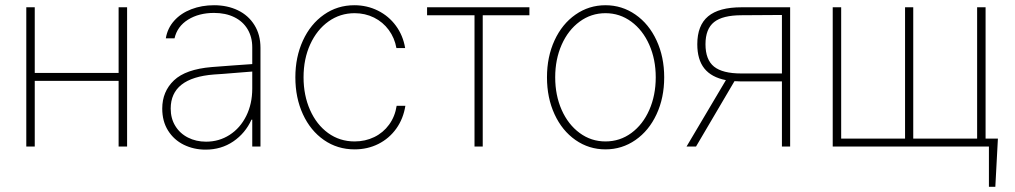

<svg xmlns="http://www.w3.org/2000/svg" viewBox="-20 -558 3866 731"><path d="M112.3 -280.3H431.6V-530.3H463.9V0H431.6V-250H112.3V0H80.1V-530.3H112.3Z M786.1 -302.7Q822.8 -305.7 866.5 -308.8Q910.2 -312 940.4 -314V-377.9Q940.4 -417 922.6 -446.8Q904.8 -476.6 871.8 -492.7Q838.9 -508.8 794.9 -508.8Q737.3 -508.8 696 -483.2Q654.8 -457.5 644.5 -412.1H611.3Q617.7 -450.7 643.3 -479.2Q668.9 -507.8 708.5 -522.9Q748 -538.1 794.9 -538.1Q845.7 -538.1 885.7 -518.8Q925.8 -499.5 948.7 -462.6Q971.7 -425.8 971.7 -376V0H940.4V-102.5H937.5Q914.1 -50.8 868.2 -19.5Q822.3 11.7 762.7 11.7Q717.8 11.7 679.9 -6.8Q642.1 -25.4 619.9 -60.8Q597.7 -96.2 597.7 -144.5Q597.7 -209.5 642.3 -252Q687 -294.4 786.1 -302.7ZM764.6 -18.6Q814 -18.6 854.2 -44.4Q894.5 -70.3 917.5 -116.5Q940.4 -162.6 940.4 -220.7V-285.6L897.5 -282.2Q810.1 -274.9 794.9 -274.4Q629.9 -261.7 629.9 -144.5Q629.9 -106.9 647.5 -78.4Q665 -49.8 695.8 -34.2Q726.6 -18.6 764.6 -18.6Z M1104.5 -263.7Q1104.5 -340.8 1133.3 -403.6Q1162.1 -466.3 1213.4 -502.2Q1264.6 -538.1 1329.1 -538.1Q1377.4 -538.1 1418.7 -517.6Q1460 -497.1 1487.3 -460Q1514.6 -422.9 1522.5 -375H1489.3Q1482.4 -413.6 1460.2 -443.8Q1438 -474.1 1404.1 -491Q1370.1 -507.8 1330.1 -507.8Q1274.9 -507.8 1230.7 -476.3Q1186.5 -444.8 1161.1 -389.2Q1135.7 -333.5 1135.7 -263.7Q1135.7 -195.3 1160.4 -139.4Q1185.1 -83.5 1229.2 -51.5Q1273.4 -19.5 1330.1 -19.5Q1370.6 -19.5 1404.8 -36.1Q1439 -52.7 1461.4 -83.5Q1483.9 -114.3 1490.2 -155.3H1523.4Q1515.6 -106 1488.8 -68.4Q1461.9 -30.8 1420.7 -10Q1379.4 10.7 1330.1 10.7Q1264.6 10.7 1213.4 -24.9Q1162.1 -60.5 1133.3 -123Q1104.5 -185.5 1104.5 -263.7Z M1606 -530.3H1995.6V-500H1817.9V0H1786.6V-500H1606Z M2062.5 -263.7Q2062.5 -341.8 2091.3 -404.3Q2120.1 -466.8 2171.1 -502.4Q2222.2 -538.1 2285.2 -538.1Q2348.1 -538.1 2399.4 -502.4Q2450.7 -466.8 2479.7 -404.1Q2508.8 -341.3 2508.8 -263.7Q2508.8 -185.5 2479.7 -123Q2450.7 -60.5 2399.4 -24.9Q2348.1 10.7 2285.2 10.7Q2222.2 10.7 2171.1 -24.9Q2120.1 -60.5 2091.3 -123Q2062.5 -185.5 2062.5 -263.7ZM2476.6 -263.7Q2476.6 -332 2451.9 -387.7Q2427.2 -443.4 2383.5 -475.6Q2339.8 -507.8 2285.2 -507.8Q2230.5 -507.8 2186.8 -475.6Q2143.1 -443.4 2118.4 -387.7Q2093.8 -332 2093.8 -263.7Q2093.8 -195.3 2118.4 -139.6Q2143.1 -84 2186.8 -51.8Q2230.5 -19.5 2285.2 -19.5Q2340.3 -19.5 2384 -51.8Q2427.7 -84 2452.1 -139.6Q2476.6 -195.3 2476.6 -263.7Z M2957 -248H2801.8L2776.4 -249L2629.9 0H2593.8L2743.7 -252.9Q2688.5 -263.7 2661.6 -297.4Q2634.8 -331.1 2634.8 -389.6Q2634.8 -461.4 2676 -495.8Q2717.3 -530.3 2803.7 -530.3H2988.3V0H2957ZM2801.8 -278.3H2957V-501L2803.7 -500Q2731.4 -500 2698.7 -473.9Q2666 -447.8 2666 -389.6Q2666 -330.6 2698.5 -304.4Q2731 -278.3 2801.8 -278.3Z M3769.5 153.3H3745.1V0H3150.4V-530.3H3182.6V-30.3H3425.8V-530.3H3457V-30.3H3700.2V-530.3H3732.4V-30.3H3779.3Z"/></svg>

Font: Pretendard Std Thin
Style: Regular
Weight: 100
Designer: Base glyphs from Inter by Rasmus Andersson; Hangeul glyphs from Noto Sans CJK(Source Han Sans) by Jang Soo-young and Kan
Foundry: Kil Hyung-jin
Version: Version 1.309